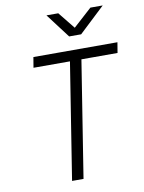

<svg xmlns="http://www.w3.org/2000/svg" viewBox="-101 -1019 816 1089"><g transform="rotate(-10 307.0 -475.0)"><path d="M224 0 330 -670H120L130 -730H614L604 -670H396L290 0ZM350 -810 244 -950H312L390 -853L497 -950H568L419 -810Z"/></g></svg>

Font: NKDuy Mono ExtraLight
Style: Italic
Weight: 200
Italic angle: -9°
Monospace: yes
Designer: NKDuy
Foundry: NKDuy
Version: Version 2.251; ttfautohint (v1.8.4.7-5d5b)